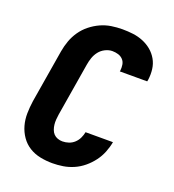

<svg xmlns="http://www.w3.org/2000/svg" viewBox="-136 -849 872 962"><g transform="rotate(20 300.0 -367.5)"><path d="M251 8Q218 8 186 1.5Q154 -5 127.5 -21.5Q101 -38 83 -64Q65 -90 56.5 -120.5Q48 -151 48.5 -184Q49 -217 54 -251L101 -534Q106 -563 116 -591Q126 -619 143.5 -644.5Q161 -670 185.5 -689.5Q210 -709 237.5 -721.5Q265 -734 294.5 -738.5Q324 -743 353 -743Q382 -743 410 -739.5Q438 -736 463.5 -725.5Q489 -715 509.5 -698Q530 -681 543.5 -657.5Q557 -634 560.5 -606Q564 -578 560 -549L558 -540H412L413 -544Q415 -560 412.5 -576Q410 -592 399.5 -603Q389 -614 374 -618.5Q359 -623 343 -623Q324 -623 305 -613.5Q286 -604 273.5 -588Q261 -572 254.5 -553Q248 -534 245 -515L198 -231Q196 -218 195 -204Q194 -190 195.5 -177Q197 -164 201.5 -151.5Q206 -139 214.5 -130Q223 -121 235.5 -116.5Q248 -112 261 -112Q278 -112 294.5 -117.5Q311 -123 324 -135Q337 -147 344.5 -163Q352 -179 355 -195H501Q496 -167 485 -139.5Q474 -112 456 -88Q438 -64 414.5 -44.5Q391 -25 363.5 -13Q336 -1 307.5 3.5Q279 8 251 8Z"/></g></svg>

Font: Iosevka Heavy Extended Oblique
Style: Regular
Weight: 900
Width: 7
Italic angle: -9°
Monospace: yes
Designer: Belleve Invis
Foundry: Belleve Invis
Version: Version 32.5.0; ttfautohint (v1.8.4)